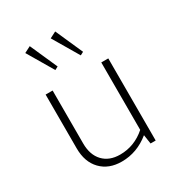

<svg xmlns="http://www.w3.org/2000/svg" viewBox="-175 -851 907 974"><g transform="rotate(-30 278.0 -363.5)"><path d="M344 -564 255 -715 292 -734 363 -574ZM195 -564 106 -715 143 -734 214 -574ZM256 7Q180 7 135 -39.5Q90 -86 90 -166V-481H131V-171Q131 -104 167 -66Q203 -28 266 -28Q350 -28 416 -86V-481H457V0H427L419 -53Q345 7 256 7Z"/></g></svg>

Font: Cantarell Light
Style: Regular
Weight: 300
Designer: Dave Crossland, Nikolaus Waxweiler, Florian Fecher, Jacques Le Bailly, Eben Sorkin, Alexei Vanyashin, Alexios Zavras, Em
Version: Version 0.303